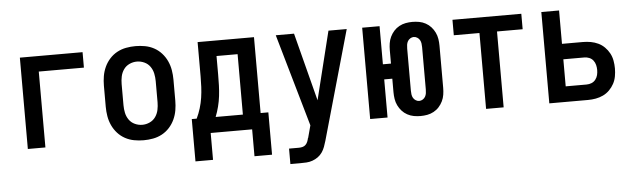

<svg xmlns="http://www.w3.org/2000/svg" viewBox="-47 -701 3595 1089"><g transform="rotate(-5 1750.0 -156.5)"><path d="M91 0V-520H448V-432H191V0Z M750 8Q723 8 696 3Q669 -2 645 -15Q621 -28 602.5 -48.5Q584 -69 572.5 -94Q561 -119 556.5 -146Q552 -173 552 -200V-320Q552 -347 556.5 -374Q561 -401 572.5 -426Q584 -451 602.5 -471.5Q621 -492 645 -505Q669 -518 696 -523Q723 -528 750 -528Q777 -528 804 -523Q831 -518 855 -505Q879 -492 897.5 -471.5Q916 -451 927.5 -426Q939 -401 943.5 -374Q948 -347 948 -320V-200Q948 -173 943.5 -146Q939 -119 927.5 -94Q916 -69 897.5 -48.5Q879 -28 855 -15Q831 -2 804 3Q777 8 750 8ZM750 -80Q772 -80 792.5 -89.5Q813 -99 825.5 -117Q838 -135 842.5 -156.5Q847 -178 847 -200V-320Q847 -342 842.5 -363.5Q838 -385 825.5 -403Q813 -421 792.5 -430.5Q772 -440 750 -440Q728 -440 707.5 -430.5Q687 -421 674.5 -403Q662 -385 657.5 -363.5Q653 -342 653 -320V-200Q653 -178 657.5 -156.5Q662 -135 674.5 -117Q687 -99 707.5 -89.5Q728 -80 750 -80Z M1368 153V0H1132V153H1032V-88H1060Q1073 -115 1082 -144.5Q1091 -174 1095.5 -204Q1100 -234 1101.5 -264.5Q1103 -295 1103 -325V-520H1424V-88H1468V153ZM1323 -88V-432H1203V-325Q1203 -295 1202 -264.5Q1201 -234 1197.5 -204.5Q1194 -175 1186.5 -145.5Q1179 -116 1168 -88Z M1567 215V127H1623Q1633 127 1643.5 124.5Q1654 122 1661.5 114.5Q1669 107 1673 97Q1677 87 1679 77H1680L1699 6L1548 -520H1652L1752 -132L1848 -520H1952L1776 101Q1771 118 1765 134.5Q1759 151 1749 165.5Q1739 180 1724.5 190.5Q1710 201 1693 207Q1676 213 1658.5 214Q1641 215 1623 215Z M2326 8Q2307 8 2288 4.5Q2269 1 2251.5 -8.5Q2234 -18 2221 -32.5Q2208 -47 2199.5 -64.5Q2191 -82 2188 -101.5Q2185 -121 2185 -140V-217H2139V0H2040V-520H2139V-303H2185V-380Q2185 -399 2188 -418.5Q2191 -438 2199.5 -455.5Q2208 -473 2221 -487.5Q2234 -502 2251.5 -511.5Q2269 -521 2288 -524.5Q2307 -528 2326 -528Q2346 -528 2365 -524.5Q2384 -521 2401.5 -511.5Q2419 -502 2432 -487.5Q2445 -473 2453.5 -455.5Q2462 -438 2465 -418.5Q2468 -399 2468 -380V-140Q2468 -121 2465 -101.5Q2462 -82 2453.5 -64.5Q2445 -47 2432 -32.5Q2419 -18 2401.5 -8.5Q2384 1 2365 4.5Q2346 8 2326 8ZM2326 -78Q2337 -78 2346.5 -84Q2356 -90 2361 -99Q2366 -108 2367.5 -118.5Q2369 -129 2369 -140V-380Q2369 -391 2367.5 -401.5Q2366 -412 2361 -421Q2356 -430 2346.5 -436Q2337 -442 2326 -442Q2316 -442 2306.5 -436Q2297 -430 2292 -421Q2287 -412 2285.5 -401.5Q2284 -391 2284 -380V-140Q2284 -129 2285.5 -118.5Q2287 -108 2292 -99Q2297 -90 2306.5 -84Q2316 -78 2326 -78Z M2700 0V-432H2554V-520H2946V-432H2800V0Z M3060 0V-520H3161V-330H3280Q3303 -330 3325 -326Q3347 -322 3367 -312.5Q3387 -303 3403 -287Q3419 -271 3429.5 -251.5Q3440 -232 3444 -209.5Q3448 -187 3448 -165Q3448 -143 3444 -120.5Q3440 -98 3429.5 -78.5Q3419 -59 3403 -43Q3387 -27 3367 -17.5Q3347 -8 3325 -4Q3303 0 3280 0ZM3280 -88Q3295 -88 3308.5 -93.5Q3322 -99 3331 -110.5Q3340 -122 3343.5 -136Q3347 -150 3347 -165Q3347 -179 3343.5 -193.5Q3340 -208 3331 -219.5Q3322 -231 3308.5 -236.5Q3295 -242 3280 -242H3161V-88Z"/></g></svg>

Font: Iosevka SS18 Semibold
Style: Regular
Weight: 600
Monospace: yes
Designer: Belleve Invis
Foundry: Belleve Invis
Version: Version 25.1.1; ttfautohint (v1.8.4)